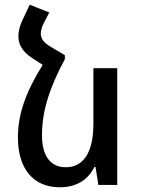

<svg xmlns="http://www.w3.org/2000/svg" viewBox="-20 -784 596 814"><path d="M255 -550 196 -585C165 -603 153 -620 153 -641C153 -655 158 -672 167 -689L189 -731L106 -764L75 -698C64 -675 58 -653 58 -629C58 -593 78 -563 116 -538L161 -509C90 -395 56 -301 56 -202C56 -68 121 10 234 10C308 10 355 -25 380 -76H385L397 0H477V-495H376V-259C376 -135 332 -75 259 -75C195 -75 158 -121 158 -211C158 -316 192 -416 255 -533Z"/></svg>

Font: Noto Sans Armenian SemiCondensed Medium
Style: Regular
Weight: 500
Width: 4
Designer: Monotype Design Team
Foundry: Monotype Imaging Inc.
Version: Version 2.008